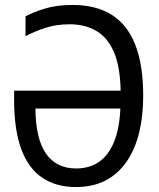

<svg xmlns="http://www.w3.org/2000/svg" viewBox="-20 -745 640 775"><path d="M286 10Q206 10 150 -28Q94 -66 65.5 -144Q37 -222 37 -342V-379H467Q465 -477 439.5 -535.5Q414 -594 368.5 -620.5Q323 -647 261 -647Q207 -647 163 -632.5Q119 -618 83 -599V-679Q114 -696 161.5 -710.5Q209 -725 273 -725Q367 -725 430.5 -685.5Q494 -646 526 -564.5Q558 -483 558 -357Q558 -276 541.5 -209Q525 -142 491 -92.5Q457 -43 406 -16.5Q355 10 286 10ZM287 -65Q341 -65 379.5 -91.5Q418 -118 440 -171.5Q462 -225 466 -307H123Q124 -184 166 -124.5Q208 -65 287 -65Z"/></svg>

Font: Noto Sans Mono
Style: Regular
Weight: 400
Designer: Monotype Design Team
Foundry: Monotype Imaging Inc.
Version: Version 2.014